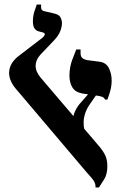

<svg xmlns="http://www.w3.org/2000/svg" viewBox="-20 -815 550 846"><path d="M401 11Q401 1 399 -6Q397 -13 389.5 -23.5Q382 -34 365 -52L48 -426Q36 -440 28 -458Q20 -476 20 -495Q21 -519 33.5 -538Q46 -557 67 -572L157 -641Q173 -652 176.5 -660.5Q180 -669 169 -672L150 -677Q139 -680 132 -690Q125 -700 125 -721Q125 -744 131.5 -764.5Q138 -785 142 -795H161V-783Q161 -769 174 -766L221 -755Q241 -750 247 -737.5Q253 -725 253 -713Q253 -696 245 -676.5Q237 -657 218 -637L158 -574Q137 -551 137 -525Q137 -499 159 -473L413 -175Q430 -156 441.5 -135Q453 -114 453 -83Q453 -47 439 -25Q425 -3 416 11ZM352 -241 303 -296Q303 -309 312.5 -328.5Q322 -348 337 -364L372 -404L406 -399L378 -359Q363 -338 356 -317.5Q349 -297 348.5 -278Q348 -259 352 -241ZM443 -376Q439 -385 430 -388.5Q421 -392 398 -395L343 -403Q311 -409 298.5 -430.5Q286 -452 286 -481Q286 -519 298.5 -552Q311 -585 316 -597H335V-581Q335 -566 342.5 -559.5Q350 -553 365 -550L419 -543Q448 -539 460 -514.5Q472 -490 472 -460Q472 -436 465.5 -413.5Q459 -391 453 -376Z"/></svg>

Font: Frank Ruhl Libre SemiBold
Style: Regular
Weight: 600
Designer: Yanek Iontef
Foundry: Fontef
Version: Version 6.003;gftools[0.9.30]